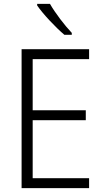

<svg xmlns="http://www.w3.org/2000/svg" viewBox="-20 -967 534 987"><path d="M237 -947H171V-939C200 -896 265 -827 311 -788H349V-798C312 -837 263 -901 237 -947ZM438 0V-51H148V-349H421V-400H148V-663H438V-714H91V0Z"/></svg>

Font: Noto Sans Telugu SemiCondensed Light
Style: Regular
Weight: 300
Width: 4
Designer: Jelle Bosma - Monotype Design Team
Foundry: Monotype Imaging Inc.
Version: Version 2.005